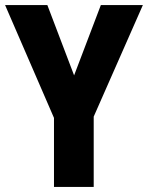

<svg xmlns="http://www.w3.org/2000/svg" viewBox="-20 -827 581 754"><path d="M271 -531 166 -807H0L192 -364V-93H348V-369L541 -807H376Z"/></svg>

Font: Noto Sans Kannada UI Condensed ExtraBold
Style: Regular
Weight: 800
Width: 3
Designer: Jelle Bosma - Monotype Design Team
Foundry: Monotype Imaging Inc.
Version: Version 2.005